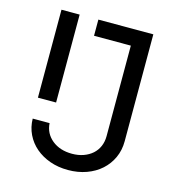

<svg xmlns="http://www.w3.org/2000/svg" viewBox="-106 -790 812 890"><g transform="rotate(15 300.0 -345.0)"><path d="M79.6 -278H166.8V-700H79.6ZM81.4 -178Q82 -137.4 98.7 -102.8Q115.4 -68.2 144.7 -43.2Q174 -18.2 213.6 -4.1Q253.3 10 300.2 10Q348.2 10 388.6 -4.6Q429 -19.2 458.3 -45.5Q487.6 -71.8 504 -107.8Q520.4 -143.8 520.4 -186.6V-700H256.6V-622.4H433.2V-187.8Q433.2 -161.1 423.6 -138.8Q414 -116.6 396.2 -100.9Q378.4 -85.2 353.7 -76.4Q329 -67.6 299 -67.6Q240.8 -67.6 203.1 -98.3Q165.4 -129 162.4 -178Z"/></g></svg>

Font: CommitMonoV143 ExtLt
Style: Regular
Weight: 200
Monospace: yes
Designer: Eigil Nikolajsen
Foundry: Eigil Nikolajsen
Version: Version 1.143